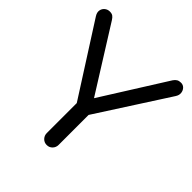

<svg xmlns="http://www.w3.org/2000/svg" viewBox="-207 -929 1078 1078"><g transform="rotate(45 331.5 -390.5)"><path d="M331 0Q311 0 297.5 -14Q284 -28 284 -48V-286L15 -707Q3 -726 6 -743Q9 -760 22 -770.5Q35 -781 52 -781Q68 -781 77 -774.5Q86 -768 94 -755L353 -342H313L574 -757Q582 -769 592 -775Q602 -781 617 -781Q634 -781 645 -769.5Q656 -758 658 -741Q660 -724 649 -707L378 -286V-48Q378 -28 364.5 -14Q351 0 331 0Z"/></g></svg>

Font: Comfortaa SemiBold
Style: Regular
Weight: 600
Designer: Johan Aakerlund
Foundry: Johan Aakerlund
Version: Version 3.104; ttfautohint (v1.8.1.43-b0c9)